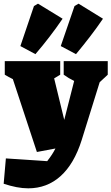

<svg xmlns="http://www.w3.org/2000/svg" viewBox="-61 -828 607 1046"><path d="M140 0 9 -397Q-14 -408 -35 -421V-495H267V-421L234 -401L289 -175L343 -387Q312 -402 286 -421V-495H526V-421L482 -380L384 -65Q343 65 269 131.5Q195 198 93 198Q62 198 28.5 191.5Q-5 185 -41 173L-29 35L196 50Q211 31 222 14Q233 -3 241 -19ZM50 -577 124 -795 146 -808 280 -726Q211 -625 132 -533ZM270 -577 345 -795 367 -808 500 -726Q466 -676 429 -628Q392 -580 353 -533Z"/></svg>

Font: Piazzolla Black
Style: Regular
Weight: 900
Designer: Juan Pablo del Peral
Foundry: Huerta Tipografica
Version: Version 1.330